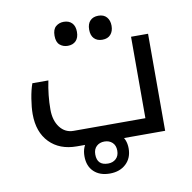

<svg xmlns="http://www.w3.org/2000/svg" viewBox="-85 -700 947 945"><g transform="rotate(-10 389.0 -227.5)"><path d="M252 0Q166 0 115.5 -52Q65 -104 65 -194Q65 -227 72 -270.5Q79 -314 90 -344H170Q155 -272 155 -201Q155 -146 181 -112Q207 -78 249 -78H608V-485H693V0ZM294 -495Q271 -495 254.5 -509Q238 -523 238 -555Q238 -587 254.5 -601Q271 -615 294 -615Q320 -615 335 -599.5Q350 -584 350 -555Q350 -526 335 -510.5Q320 -495 294 -495ZM467 -495Q441 -495 426 -510.5Q411 -526 411 -555Q411 -584 426 -599.5Q441 -615 467 -615Q494 -615 508.5 -598.5Q523 -582 523 -555Q523 -528 508.5 -511.5Q494 -495 467 -495ZM389 160Q339 160 309.5 132Q280 104 280 55Q280 6 310 -22Q340 -50 389 -50Q439 -50 470 -21.5Q501 7 501 54Q501 102 470 131Q439 160 389 160ZM389 110Q413 110 428.5 95.5Q444 81 444 55Q444 29 428.5 14.5Q413 0 389 0Q365 0 349.5 14.5Q334 29 334 55Q334 110 389 110Z"/></g></svg>

Font: Noto Kufi Arabic
Style: Regular
Weight: 400
Designer: Monotype Design Team, David Williams, Khaled Hosny
Foundry: Google LLC
Version: Version 2.109; ttfautohint (v1.8.4.7-5d5b)